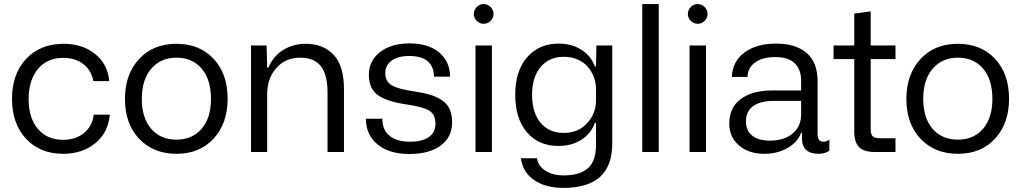

<svg xmlns="http://www.w3.org/2000/svg" viewBox="-20 -749 5031 946"><path d="M291 8.8Q177.2 8.8 108.2 -65.4Q39.1 -139.6 39.1 -262.2Q39.1 -384.3 108.6 -458.7Q178.2 -533.2 293.9 -533.2Q387.2 -533.2 449.5 -482.2Q511.7 -431.2 518.1 -349.1H439.9Q429.7 -404.3 389.6 -434.1Q349.6 -463.9 292 -463.9Q211.9 -463.9 166.5 -408.7Q121.1 -353.5 121.1 -261.2Q121.1 -167 167 -113.5Q212.9 -60.1 291 -60.1Q353.5 -60.1 394.3 -94Q435.1 -127.9 441.9 -184.1H521Q513.7 -96.7 450.2 -43.9Q386.7 8.8 291 8.8Z M595.7 -261.2Q595.7 -382.8 665 -458Q734.4 -533.2 849.6 -533.2Q963.4 -533.2 1032.5 -459.2Q1101.6 -385.3 1101.6 -262.2Q1101.6 -141.1 1032.7 -66.2Q963.9 8.8 849.6 8.8Q735.4 8.8 665.5 -65.2Q595.7 -139.2 595.7 -261.2ZM678.7 -261.2Q678.7 -168.5 724.6 -114.7Q770.5 -61 849.6 -61Q927.2 -61 973.4 -114.5Q1019.5 -168 1019.5 -262.2Q1019.5 -356.4 973.9 -410.6Q928.2 -464.8 849.6 -464.8Q772 -464.8 725.3 -410.6Q678.7 -356.4 678.7 -261.2Z M1216.8 0V-524.9H1293.5L1296.4 -416H1302.7Q1326.2 -472.7 1375.5 -502.9Q1424.8 -533.2 1485.8 -533.2Q1572.8 -533.2 1623.8 -479Q1674.8 -424.8 1674.8 -309.1V0H1593.8V-293Q1593.8 -381.3 1560.8 -423.1Q1527.8 -464.8 1459.5 -464.8Q1386.2 -464.8 1341.3 -413.8Q1296.4 -362.8 1296.4 -284.2V0Z M1997.6 9.8Q1897.5 9.8 1840.1 -37.6Q1782.7 -85 1782.7 -164.1H1863.8Q1863.8 -107.9 1900.1 -79.3Q1936.5 -50.8 1999.5 -50.8Q2060.5 -50.8 2093 -73.7Q2125.5 -96.7 2125.5 -139.2Q2125.5 -184.1 2096.4 -202.9Q2067.4 -221.7 1992.7 -232.9Q1889.6 -247.1 1843.5 -279.1Q1797.4 -311 1797.4 -380.9Q1797.4 -449.7 1852.5 -492.4Q1907.7 -535.2 1997.6 -535.2Q2089.8 -535.2 2143.3 -491Q2196.8 -446.8 2197.8 -371.1H2118.7Q2115.7 -473.1 1996.6 -473.1Q1940.9 -473.1 1909.7 -450.4Q1878.4 -427.7 1878.4 -389.2Q1878.4 -347.2 1910.2 -328.6Q1941.9 -310.1 2019.5 -298.8Q2066.9 -292 2099.1 -282.2Q2131.3 -272.5 2157.2 -255.4Q2183.1 -238.3 2195.3 -211.2Q2207.5 -184.1 2207.5 -146Q2207.5 -72.3 2150.6 -31.2Q2093.8 9.8 1997.6 9.8Z M2322.8 0V-524.9H2403.8V0ZM2362.8 -729Q2382.8 -729 2397.2 -714.4Q2411.6 -699.7 2411.6 -680.2Q2411.6 -660.6 2397.2 -646.2Q2382.8 -631.8 2362.8 -631.8Q2343.3 -631.8 2328.9 -646.2Q2314.5 -660.6 2314.5 -680.2Q2314.5 -699.7 2328.9 -714.4Q2343.3 -729 2362.8 -729Z M2756.3 176.8Q2667 176.8 2611.3 137.9Q2555.7 99.1 2546.4 30.8H2625.5Q2632.3 69.8 2667.7 92.5Q2703.1 115.2 2758.3 115.2Q2835.9 115.2 2876.2 80.3Q2916.5 45.4 2916.5 -34.2V-143.1H2910.6Q2892.6 -91.3 2844.5 -60.5Q2796.4 -29.8 2731.4 -29.8Q2633.8 -29.8 2576.2 -97.2Q2518.6 -164.6 2518.6 -282.2Q2518.6 -399.4 2577.1 -466.8Q2635.7 -534.2 2733.4 -534.2Q2797.9 -534.2 2845.2 -503.4Q2892.6 -472.7 2910.6 -421.9H2916.5L2918.5 -524.9H2996.6V-41Q2996.6 176.8 2756.3 176.8ZM2601.6 -282.2Q2601.6 -193.4 2643.6 -143.8Q2685.5 -94.2 2757.3 -94.2Q2829.1 -94.2 2872.3 -141.4Q2915.5 -188.5 2916.5 -250V-314Q2916 -343.3 2905.5 -370.6Q2895 -397.9 2875.7 -420.2Q2856.4 -442.4 2825.9 -455.8Q2795.4 -469.2 2758.3 -469.2Q2686 -469.2 2643.8 -419.2Q2601.6 -369.1 2601.6 -282.2Z M3144.5 0V-729H3225.6V0Z M3377.4 0V-524.9H3458.5V0ZM3417.5 -729Q3437.5 -729 3451.9 -714.4Q3466.3 -699.7 3466.3 -680.2Q3466.3 -660.6 3451.9 -646.2Q3437.5 -631.8 3417.5 -631.8Q3397.9 -631.8 3383.5 -646.2Q3369.1 -660.6 3369.1 -680.2Q3369.1 -699.7 3383.5 -714.4Q3397.9 -729 3417.5 -729Z M3746.1 8.8Q3668.9 8.8 3621.1 -32.5Q3573.2 -73.7 3573.2 -140.1Q3573.2 -219.2 3629.9 -261.2Q3686.5 -303.2 3783.2 -303.2H3927.2V-351.1Q3927.2 -405.8 3896.2 -436.8Q3865.2 -467.8 3800.3 -467.8Q3736.3 -467.8 3700.2 -441.2Q3664.1 -414.6 3663.1 -370.1H3585.9Q3588.9 -446.8 3648.2 -490.5Q3707.5 -534.2 3804.2 -534.2Q3900.9 -534.2 3954.6 -488Q4008.3 -441.9 4008.3 -348.1V-91.8Q4008.3 -69.3 4015.4 -60.1Q4022.5 -50.8 4037.1 -50.8Q4055.2 -50.8 4066.4 -62V-6.8Q4046.9 8.8 4011.2 8.8Q3973.1 8.8 3952.1 -10.3Q3931.2 -29.3 3931.2 -68.8V-95.2H3927.2Q3910.6 -48.8 3860.6 -20Q3810.5 8.8 3746.1 8.8ZM3655.3 -150.9Q3655.3 -106 3685.8 -81.1Q3716.3 -56.2 3774.4 -56.2Q3844.7 -56.2 3886 -91.6Q3927.2 -127 3927.2 -185.1V-252H3793.9Q3727.1 -252 3691.2 -226.6Q3655.3 -201.2 3655.3 -150.9Z M4292 0Q4235.8 0 4212.4 -24.4Q4189 -48.8 4189 -100.1V-458H4086.9V-524.9H4189V-682.1L4270 -692.9V-524.9H4392.1V-458H4270V-113.8Q4270 -86.4 4280 -77.1Q4290 -67.9 4317.4 -67.9H4392.1V0Z M4445.8 -261.2Q4445.8 -382.8 4515.1 -458Q4584.5 -533.2 4699.7 -533.2Q4813.5 -533.2 4882.6 -459.2Q4951.7 -385.3 4951.7 -262.2Q4951.7 -141.1 4882.8 -66.2Q4814 8.8 4699.7 8.8Q4585.4 8.8 4515.6 -65.2Q4445.8 -139.2 4445.8 -261.2ZM4528.8 -261.2Q4528.8 -168.5 4574.7 -114.7Q4620.6 -61 4699.7 -61Q4777.3 -61 4823.5 -114.5Q4869.6 -168 4869.6 -262.2Q4869.6 -356.4 4824 -410.6Q4778.3 -464.8 4699.7 -464.8Q4622.1 -464.8 4575.4 -410.6Q4528.8 -356.4 4528.8 -261.2Z"/></svg>

Font: Lumene Sans
Style: Regular
Weight: 400
Designer: Deni Anggara
Version: Version 1.003;Glyphs 3.1.2 (3151)